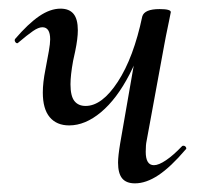

<svg xmlns="http://www.w3.org/2000/svg" viewBox="-20 -415 468 444"><path d="M79 -201Q79 -224 85 -254L93 -297Q96 -314 96 -324Q96 -352 78 -352Q69 -352 56 -343Q43 -334 23 -317Q21 -315 20 -315Q17 -315 15 -318.5Q13 -322 15 -325Q45 -360 70.5 -377.5Q96 -395 120 -395Q140 -395 150 -383Q160 -371 160 -345Q160 -326 154 -297L149 -274Q143 -241 143 -220Q143 -193 152 -181.5Q161 -170 178 -170Q216 -170 252.5 -226Q289 -282 309 -377L325 -376Q309 -300 279.5 -243Q250 -186 213.5 -155.5Q177 -125 140 -125Q111 -125 95 -144Q79 -163 79 -201ZM253 -39Q253 -54 258 -84L309 -377Q314 -394 349 -394Q375 -394 375 -387L371 -367Q362 -324 360 -312L319 -89Q317 -80 317 -64Q317 -33 336 -33Q347 -33 364 -44.5Q381 -56 401 -77Q402 -78 404 -78Q408 -78 410 -74.5Q412 -71 409 -69Q375 -29 346.5 -10Q318 9 292 9Q272 9 262.5 -2.5Q253 -14 253 -39Z"/></svg>

Font: Cormorant Infant Medium
Style: Italic
Weight: 500
Italic angle: -10°
Designer: Christian Thalmann (Catharsis Fonts)
Foundry: Catharsis Fonts
Version: Version 4.000